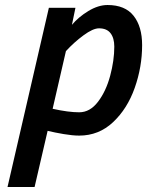

<svg xmlns="http://www.w3.org/2000/svg" viewBox="-20 -531 587 766"><path d="M175 -500H281L267 -432Q293 -463 332.5 -487Q372 -511 409 -511Q479 -511 513 -468Q547 -425 547 -351Q547 -264 517.5 -180.5Q488 -97 431 -43.5Q374 10 296 10Q270 10 234.5 4Q199 -2 170 -9L118 215H10ZM436 -345Q436 -379 421 -398.5Q406 -418 375 -418Q351 -418 313 -390Q275 -362 243 -327L190 -97Q253 -83 296 -83Q339 -83 371 -125Q403 -167 419.5 -228.5Q436 -290 436 -345Z"/></svg>

Font: Cairo SemiBold
Style: Italic
Weight: 600
Italic angle: -13°
Designer: Mohamed Gaber, Accademia di Belle Arti di Urbino and others
Foundry: Kief Type Foundry, Accademia di Belle Arti di Urbino and others
Version: Version 3.011